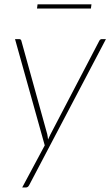

<svg xmlns="http://www.w3.org/2000/svg" viewBox="-20 -670 500 869"><path d="M48 0ZM112 168Q106.5 178.5 97.5 178.5H80.5L182.5 -12L48 -493H66.5Q75.5 -493 77 -484L194 -62Q195 -56 196 -50.2Q197 -44.5 197.5 -38.5Q200 -44.5 202.8 -50.2Q205.5 -56 208.5 -62L429.5 -485.5Q433.5 -493 441 -493H459.5ZM150 -650.5H394L391.5 -631.5H147.5Z"/></svg>

Font: Lato Thin
Style: Italic
Weight: 200
Italic angle: -7°
Designer: Lukasz Dziedzic
Foundry: tyPoland Lukasz Dziedzic
Version: Version 2.007; 2014-02-27